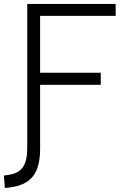

<svg xmlns="http://www.w3.org/2000/svg" viewBox="-41 -713 647 963"><path d="M-16.6 230 -21.5 167.5 2 164.1Q52.7 156.7 74.2 125Q95.7 93.3 95.7 28.3V-693.4H539.1V-633.3H160.2V-348.1H464.4V-287.6H160.2V33.7Q160.2 125 124.3 171.1Q88.4 217.3 8.3 227.1Z"/></svg>

Font: CaskaydiaCove NFP Light
Style: Regular
Weight: 300
Designer: Aaron Bell
Foundry: Saja Typeworks
Version: Version 2111.001; VTT 6.35;Nerd Fonts 3.1.1